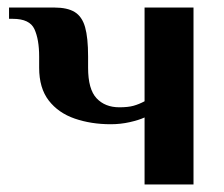

<svg xmlns="http://www.w3.org/2000/svg" viewBox="-20 -490 594 510"><path d="M364 0V-178Q349 -171 324.5 -165.5Q300 -160 274 -160Q222 -160 178.5 -175Q135 -190 109.5 -223Q84 -256 84 -310V-340Q84 -385 71.5 -412.5Q59 -440 14 -440H4V-470H124Q159 -470 178.5 -458Q198 -446 206 -418Q214 -390 214 -340V-310Q214 -253 236.5 -229Q259 -205 297 -205Q320 -205 334.5 -209Q349 -213 364 -221V-470H494V0Z"/></svg>

Font: El Messiri
Style: Regular
Weight: 400
Designer: Mohamed Gaber
Foundry: Kief Type Foundry
Version: Version 2.020